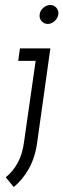

<svg xmlns="http://www.w3.org/2000/svg" viewBox="-20 -569 254 770"><path d="M60 -375 53 -325H123L76 3Q70 49 51 84Q32 119 3 142L35 181Q71 152 96 107Q121 62 129 3L182 -375ZM139 -511Q137 -495 147 -484Q157 -473 172 -473Q186 -473 198.5 -484Q211 -495 214 -511Q216 -527 206 -538Q196 -549 182 -549Q167 -549 154 -538Q141 -527 139 -511Z"/></svg>

Font: Josefin Slab Medium
Style: Italic
Weight: 500
Italic angle: -12°
Version: Version 2.000